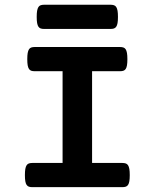

<svg xmlns="http://www.w3.org/2000/svg" viewBox="-20 -774 640 794"><path d="M238.8 -479.5H123.5Q115.2 -479.5 109.4 -481.4Q103.5 -483.4 99.9 -488.8Q96.2 -494.1 94.5 -503.9Q92.8 -513.7 92.8 -529.3Q92.8 -544.9 94.5 -554.7Q96.2 -564.5 99.9 -570.1Q103.5 -575.7 109.4 -577.6Q115.2 -579.6 123.5 -579.6H476.1Q484.4 -579.6 490.2 -577.6Q496.1 -575.7 499.8 -570.1Q503.4 -564.5 505.1 -554.7Q506.8 -544.9 506.8 -529.3Q506.8 -513.7 505.1 -503.9Q503.4 -494.1 499.8 -488.8Q496.1 -483.4 490.2 -481.4Q484.4 -479.5 476.1 -479.5H360.8V-100.1H485.8Q494.1 -100.1 500 -98.1Q505.9 -96.2 509.5 -90.6Q513.2 -85 514.9 -75.2Q516.6 -65.4 516.6 -49.8Q516.6 -34.2 514.9 -24.4Q513.2 -14.6 509.5 -9.3Q505.9 -3.9 500 -2Q494.1 0 485.8 0H113.8Q105.5 0 99.6 -2Q93.8 -3.9 90.1 -9.3Q86.4 -14.6 84.7 -24.4Q83 -34.2 83 -49.8Q83 -65.4 84.7 -75.2Q86.4 -85 90.1 -90.6Q93.8 -96.2 99.6 -98.1Q105.5 -100.1 113.8 -100.1H238.8ZM437 -754.4Q445.3 -754.4 451.2 -752.4Q457 -750.5 460.7 -744.9Q464.4 -739.3 466.1 -729.5Q467.8 -719.7 467.8 -704.1Q467.8 -688.5 466.1 -678.7Q464.4 -668.9 460.7 -663.6Q457 -658.2 451.2 -656.2Q445.3 -654.3 437 -654.3H162.6Q154.3 -654.3 148.4 -656.2Q142.6 -658.2 138.9 -663.6Q135.3 -668.9 133.5 -678.7Q131.8 -688.5 131.8 -704.1Q131.8 -719.7 133.5 -729.5Q135.3 -739.3 138.9 -744.9Q142.6 -750.5 148.4 -752.4Q154.3 -754.4 162.6 -754.4Z"/></svg>

Font: Courier Prime
Style: Bold
Weight: 700
Monospace: yes
Designer: Alan Dague-Greene
Foundry: Quote-Unquote Apps
Version: Version 1.202